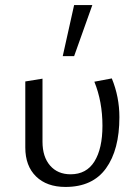

<svg xmlns="http://www.w3.org/2000/svg" viewBox="-20 -731 551 759"><path d="M80 -148V-409L148 -420V-171Q148 -111 178 -76.5Q208 -42 259 -42Q322 -42 353.5 -93Q385 -144 385 -234Q385 -329 353 -408L422 -421Q452 -348 452 -268Q452 -139 399 -65.5Q346 8 239 8Q165 8 122.5 -33.5Q80 -75 80 -148ZM273 -711H345L273 -509H228Z"/></svg>

Font: QiushuiShotai Bright
Style: Regular
Weight: 400
Designer: Christian Thalmann (Catharsis Fonts)
Version: Version 1.250;